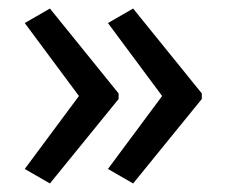

<svg xmlns="http://www.w3.org/2000/svg" viewBox="-20 -489 531 450"><path d="M453 -257V-270L292 -469L233 -435L360 -264L233 -93L292 -59ZM258 -257V-270L97 -469L38 -435L165 -264L38 -93L97 -59Z"/></svg>

Font: Noto Sans Devanagari SemiCondensed
Style: Regular
Weight: 400
Width: 4
Designer: Jelle Bosma - Monotype Design Team
Foundry: Monotype Imaging Inc.
Version: Version 2.004